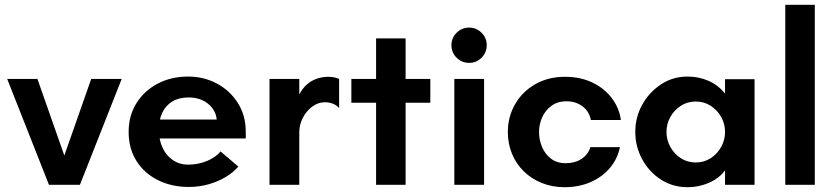

<svg xmlns="http://www.w3.org/2000/svg" viewBox="-20 -770 3480 800"><path d="M184 0 10 -441H136L248 -122L360 -441H487L313 0Z M767 9Q695 9 638 -19.5Q581 -48 548.5 -99.5Q516 -151 516 -221Q516 -288 548.5 -340Q581 -392 637 -421.5Q693 -451 764 -451Q829 -451 883.5 -422Q938 -393 971 -341Q1004 -289 1004 -221V-193H616V-272H883Q879 -312 846.5 -338Q814 -364 766 -364Q726 -364 698.5 -347.5Q671 -331 656.5 -301Q642 -271 642 -231Q642 -186 658 -153Q674 -120 701.5 -102Q729 -84 762 -84Q793 -84 819.5 -91.5Q846 -99 866.5 -111.5Q887 -124 899 -139L973 -76Q953 -52 920.5 -32.5Q888 -13 848.5 -2Q809 9 767 9Z M1103 0V-441H1227V-376Q1239 -400 1257 -416.5Q1275 -433 1298.5 -441.5Q1322 -450 1348 -450Q1358 -450 1370.5 -448Q1383 -446 1393 -441V-320Q1381 -333 1365.5 -338.5Q1350 -344 1334 -344Q1305 -344 1280.5 -325.5Q1256 -307 1241.5 -278.5Q1227 -250 1227 -220V0Z M1547 0V-342H1444V-441H1547V-610H1670V-441H1773V-342H1670V0Z M1873 0V-441H1997V0ZM1935 -508Q1904 -508 1882.5 -529.5Q1861 -551 1861 -582Q1861 -612 1882.5 -633.5Q1904 -655 1935 -655Q1965 -655 1986.5 -633.5Q2008 -612 2008 -582Q2008 -551 1986.5 -529.5Q1965 -508 1935 -508Z M2332 10Q2281 10 2237.5 -7.5Q2194 -25 2162 -56.5Q2130 -88 2113 -130Q2096 -172 2096 -220Q2096 -283 2126 -335.5Q2156 -388 2210 -419Q2264 -450 2334 -450Q2398 -450 2447.5 -426.5Q2497 -403 2528.5 -362Q2560 -321 2567 -270H2442Q2435 -306 2407 -327Q2379 -348 2340 -348Q2303 -348 2277.5 -329Q2252 -310 2239 -281Q2226 -252 2226 -219Q2226 -189 2238 -159Q2250 -129 2275 -109.5Q2300 -90 2337 -90Q2375 -90 2402.5 -107.5Q2430 -125 2440 -157H2563Q2553 -108 2521.5 -70.5Q2490 -33 2441.5 -11.5Q2393 10 2332 10Z M2845 10Q2783 10 2733.5 -22Q2684 -54 2655.5 -107Q2627 -160 2627 -220Q2627 -281 2655.5 -333Q2684 -385 2733.5 -418Q2783 -451 2845 -451Q2891 -451 2931.5 -433.5Q2972 -416 3001 -380V-440H3124V0H3001V-60Q2984 -37 2959 -21.5Q2934 -6 2904.5 2Q2875 10 2845 10ZM2879 -93Q2914 -93 2941.5 -111Q2969 -129 2985 -158Q3001 -187 3001 -220Q3001 -254 2985 -282.5Q2969 -311 2941.5 -329Q2914 -347 2879 -347Q2844 -347 2816.5 -329Q2789 -311 2773 -282.5Q2757 -254 2757 -220Q2757 -187 2773 -158Q2789 -129 2816.5 -111Q2844 -93 2879 -93Z M3252 0V-750H3375V0Z"/></svg>

Font: Teachers SemiBold
Style: Regular
Weight: 600
Version: Version 1.001